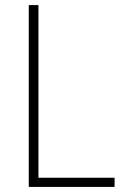

<svg xmlns="http://www.w3.org/2000/svg" viewBox="-20 -734 490 754"><path d="M93 0H430V-36H131V-714H93Z"/></svg>

Font: Noto Sans Thai SemCond ExtLt
Style: Regular
Weight: 200
Width: 4
Designer: Monotype Design Team
Foundry: Monotype Imaging Inc.
Version: Version 2.002